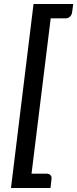

<svg xmlns="http://www.w3.org/2000/svg" viewBox="-20 -791 387 962"><path d="M233 151H35L148 -771H347L341 -728Q339 -715 330 -707Q321 -699 308 -699H234L138 79H212Q226 79 233 86.5Q240 94 238 107Z"/></svg>

Font: Aleo SemiBold
Style: Italic
Weight: 600
Italic angle: -7°
Designer: Alessio Laiso
Foundry: Alessio Laiso
Version: Version 2.001;gftools[0.9.29]